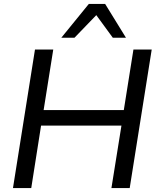

<svg xmlns="http://www.w3.org/2000/svg" viewBox="-20 -957 804 977"><path d="M46 0 158 -705H251L202 -397H610L659 -705H752L640 0H547L598 -318H189L139 0ZM292 -765 432 -937H515L621 -765H554L470 -880L359 -765Z"/></svg>

Font: Nunito Sans 12pt ExtraLight 12pt Medium
Style: Italic
Weight: 500
Italic angle: -9°
Version: Version 3.101;gftools[0.9.27]